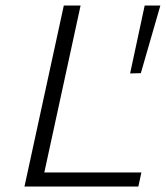

<svg xmlns="http://www.w3.org/2000/svg" viewBox="-20 -678 603 698"><path d="M69 0 212 -658H273L130 0ZM90 0 100 -51H494L483 0ZM492 -412 453 -411 506 -658H563Z"/></svg>

Font: Ysabeau Office Light
Style: Italic
Weight: 300
Italic angle: -12°
Designer: Christian Thalmann (Catharsis Fonts)
Version: Version 2.001;gftools[0.9.30]; featfreeze: tnum,lnum,ss02